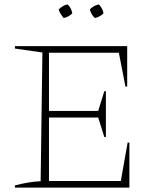

<svg xmlns="http://www.w3.org/2000/svg" viewBox="-20 -854 716 874"><path d="M561 -205H569V0H48V-10Q79 -18 108 -23Q137 -28 165 -29L173 -615L48 -633V-644H559V-460H551L521 -614H203V-349H427L455 -439H462V-230H455L427 -319H203V-30H530ZM288 -834Q306 -816 309 -793Q302 -786 291.5 -780Q281 -774 270 -772Q263 -780 256.5 -790Q250 -800 247 -811Q255 -819 265.5 -825.5Q276 -832 288 -834ZM430 -834Q438 -826 444 -815Q450 -804 451 -793Q444 -786 433.5 -780Q423 -774 412 -772Q395 -787 389 -811Q406 -829 430 -834Z"/></svg>

Font: Piazzolla SC Thin
Style: Regular
Weight: 100
Designer: Juan Pablo del Peral
Foundry: Huerta Tipografica
Version: Version 1.330